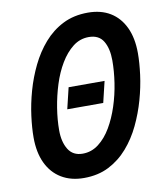

<svg xmlns="http://www.w3.org/2000/svg" viewBox="-82 -776 727 857"><g transform="rotate(-10 281.5 -347.0)"><path d="M230 15Q171 15 128 -11Q85 -37 62 -85.5Q39 -134 39 -202Q39 -245 46 -299Q53 -353 69 -410Q85 -467 111 -520.5Q137 -574 174 -616.5Q211 -659 260.5 -684Q310 -709 374 -709Q433 -709 475 -683.5Q517 -658 540 -609.5Q563 -561 563 -492Q563 -449 556 -395Q549 -341 533 -284Q517 -227 491.5 -173.5Q466 -120 429 -77.5Q392 -35 343 -10Q294 15 230 15ZM243 -93Q283 -93 315.5 -118Q348 -143 372 -184Q396 -225 412.5 -275.5Q429 -326 437 -379Q445 -432 445 -480Q445 -534 425 -567.5Q405 -601 359 -601Q319 -601 287 -576Q255 -551 230.5 -510Q206 -469 190 -418.5Q174 -368 165.5 -315Q157 -262 157 -214Q157 -161 178 -127Q199 -93 243 -93ZM209 -300 232 -396H395L372 -300Z"/></g></svg>

Font: Ubuntu Sans Mono SemiBold
Style: Italic
Weight: 600
Italic angle: -13.5°
Monospace: yes
Designer: Dalton Maag Ltd
Foundry: Dalton Maag Ltd
Version: Version 1.006